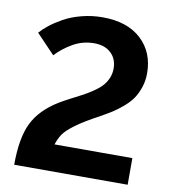

<svg xmlns="http://www.w3.org/2000/svg" viewBox="-81 -789 770 860"><g transform="rotate(10 304.0 -359.5)"><path d="M41 0Q41 -121.6 74.2 -189.9Q107.4 -258.3 189 -308.1Q207.5 -319.3 236.6 -334.5Q265.6 -349.6 286.4 -360.4Q307.1 -371.1 331.1 -387Q355 -402.8 369.9 -418Q384.8 -433.1 394.8 -454.6Q404.8 -476.1 404.8 -501Q404.8 -544.9 376.7 -571.5Q348.6 -598.1 299.8 -598.1Q248.5 -598.1 204.3 -573Q160.2 -547.9 127.9 -513.2L43.9 -601.1Q59.6 -619.1 83 -637.7Q106.4 -656.2 140.6 -675.5Q174.8 -694.8 221.2 -707Q267.6 -719.2 316.9 -719.2Q430.2 -719.2 493.2 -660.4Q556.2 -601.6 556.2 -506.8Q556.2 -471.7 545.7 -441.2Q535.2 -410.6 520.3 -389.2Q505.4 -367.7 480 -346.2Q454.6 -324.7 433.8 -311.5Q413.1 -298.3 381.8 -280.8Q314.9 -245.1 277.6 -217.5Q240.2 -189.9 226.6 -170.2Q212.9 -150.4 203.1 -121.1H557.1V0Z"/></g></svg>

Font: Rawline
Style: Bold
Weight: 700
Designer: Matt McInerney, Pablo Impallari, Rodrigo Fuenzalida
Foundry: Matt McInerney, Pablo Impallari, Rodrigo Fuenzalida
Version: Version 4.020;PS 004.020;hotconv 1.0.88;makeotf.lib2.5.64775